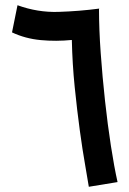

<svg xmlns="http://www.w3.org/2000/svg" viewBox="-20 -705 494 735"><path d="M320 10Q316 -17 306 -73Q296 -129 285.5 -206Q275 -283 266 -371.5Q257 -460 255 -552Q195 -546 136 -551.5Q77 -557 26 -581L47 -685Q124 -657 203.5 -659.5Q283 -662 359 -672H360L359 -670Q359 -593 365.5 -502Q372 -411 382 -319.5Q392 -228 404.5 -147Q417 -66 430 -8Z"/></svg>

Font: Noto Sans Arabic ExtCond SemBd
Style: Regular
Weight: 600
Width: 2
Designer: Monotype Design Team, Nadine Chahine, Nizar Qandah and Khaled Hosny
Foundry: Monotype Imaging Inc.
Version: Version 2.012; ttfautohint (v1.8.4.7-5d5b)